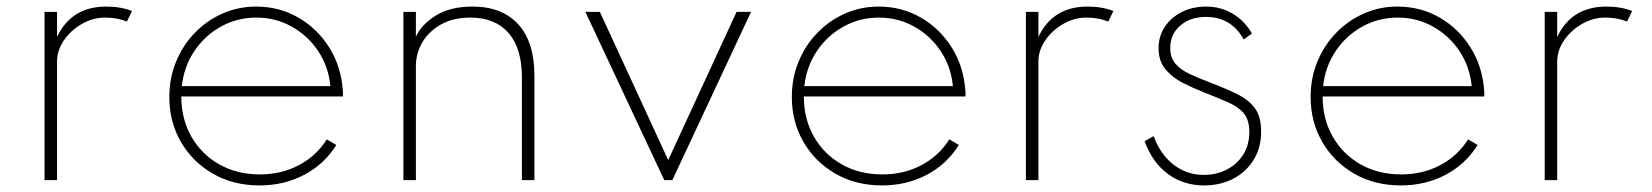

<svg xmlns="http://www.w3.org/2000/svg" viewBox="-20 -548 5026 584"><path d="M115.5 0H153.5V-360.5Q153.5 -395 174.5 -425.5Q195.5 -456 229 -475.2Q262.5 -494.5 300 -494.5Q336.5 -494.5 366 -482.5L381.5 -514.5Q347.5 -528 303 -528Q197 -528 153.5 -435.5V-512H115.5Z M769.5 16Q844 16 905.2 -16.2Q966.5 -48.5 1003 -107L974 -124Q942 -73.5 889 -45.5Q836 -17.5 770.5 -17.5Q701 -17.5 647 -48Q593 -78.5 562.2 -132.2Q531.5 -186 531.5 -254.5H1023Q1023 -259.5 1023.2 -262.8Q1023.5 -266 1023 -270.5Q1018 -345 981.8 -403Q945.5 -461 887.5 -494.5Q829.5 -528 759 -528Q705 -528 657.2 -507Q609.5 -486 573 -448.5Q536.5 -411 515.8 -361Q495 -311 495 -253Q495 -177.5 530.2 -116.5Q565.5 -55.5 627.5 -19.8Q689.5 16 769.5 16ZM533 -286Q539.5 -345.5 571.2 -392.8Q603 -440 652.2 -467.2Q701.5 -494.5 760 -494.5Q818 -494.5 867 -467.2Q916 -440 947.5 -393Q979 -346 985 -286Z M1207 0H1245V-347Q1245 -385.5 1264.5 -419Q1284 -452.5 1321.2 -473.5Q1358.5 -494.5 1411 -494.5Q1485.5 -494.5 1526.5 -448Q1567.5 -401.5 1567.5 -312V0H1605.5V-317.5Q1605.5 -420.5 1556.2 -474.2Q1507 -528 1417.5 -528Q1349.5 -528 1305.8 -500.8Q1262 -473.5 1245 -436.5V-512H1207Z M2000.5 0H2025L2264.5 -512H2220.5L2012.5 -61L1804.5 -512H1760.5Z M2663 16Q2737.5 16 2798.8 -16.2Q2860 -48.5 2896.5 -107L2867.5 -124Q2835.5 -73.5 2782.5 -45.5Q2729.5 -17.5 2664 -17.5Q2594.5 -17.5 2540.5 -48Q2486.5 -78.5 2455.8 -132.2Q2425 -186 2425 -254.5H2916.5Q2916.5 -259.5 2916.8 -262.8Q2917 -266 2916.5 -270.5Q2911.5 -345 2875.2 -403Q2839 -461 2781 -494.5Q2723 -528 2652.5 -528Q2598.5 -528 2550.8 -507Q2503 -486 2466.5 -448.5Q2430 -411 2409.2 -361Q2388.5 -311 2388.5 -253Q2388.5 -177.5 2423.8 -116.5Q2459 -55.5 2521 -19.8Q2583 16 2663 16ZM2426.5 -286Q2433 -345.5 2464.8 -392.8Q2496.5 -440 2545.8 -467.2Q2595 -494.5 2653.5 -494.5Q2711.5 -494.5 2760.5 -467.2Q2809.5 -440 2841 -393Q2872.5 -346 2878.5 -286Z M3100.5 0H3138.5V-360.5Q3138.5 -395 3159.5 -425.5Q3180.5 -456 3214 -475.2Q3247.5 -494.5 3285 -494.5Q3321.5 -494.5 3351 -482.5L3366.5 -514.5Q3332.5 -528 3288 -528Q3182 -528 3138.5 -435.5V-512H3100.5Z M3642.5 16Q3691.5 16 3730.8 -4.2Q3770 -24.5 3793 -61.5Q3816 -98.5 3816 -148Q3816 -193 3797 -218.8Q3778 -244.5 3743 -261.8Q3708 -279 3660.5 -297Q3626.5 -310 3599 -322.8Q3571.5 -335.5 3555.5 -354Q3539.5 -372.5 3539.5 -402Q3539.5 -444 3570 -470.2Q3600.5 -496.5 3648.5 -496.5Q3725 -496.5 3763 -428L3788 -446Q3765.5 -485 3729.2 -506.5Q3693 -528 3648.5 -528Q3607.5 -528 3574.8 -511.5Q3542 -495 3523 -466.5Q3504 -438 3504 -401.5Q3504 -362.5 3524.8 -337.5Q3545.5 -312.5 3577.2 -296.2Q3609 -280 3642 -267Q3686 -250 3716.8 -236.2Q3747.5 -222.5 3763.8 -202.5Q3780 -182.5 3780 -146.5Q3780 -106.5 3761 -77Q3742 -47.5 3710.5 -31.8Q3679 -16 3642 -16Q3590 -16 3549.8 -47Q3509.5 -78 3489 -134L3461.5 -118.5Q3485 -54 3532.2 -19Q3579.5 16 3642.5 16Z M4241 16Q4315.5 16 4376.8 -16.2Q4438 -48.5 4474.5 -107L4445.5 -124Q4413.5 -73.5 4360.5 -45.5Q4307.5 -17.5 4242 -17.5Q4172.5 -17.5 4118.5 -48Q4064.5 -78.5 4033.8 -132.2Q4003 -186 4003 -254.5H4494.5Q4494.5 -259.5 4494.8 -262.8Q4495 -266 4494.5 -270.5Q4489.5 -345 4453.2 -403Q4417 -461 4359 -494.5Q4301 -528 4230.5 -528Q4176.5 -528 4128.8 -507Q4081 -486 4044.5 -448.5Q4008 -411 3987.2 -361Q3966.5 -311 3966.5 -253Q3966.5 -177.5 4001.8 -116.5Q4037 -55.5 4099 -19.8Q4161 16 4241 16ZM4004.5 -286Q4011 -345.5 4042.8 -392.8Q4074.5 -440 4123.8 -467.2Q4173 -494.5 4231.5 -494.5Q4289.5 -494.5 4338.5 -467.2Q4387.5 -440 4419 -393Q4450.5 -346 4456.5 -286Z M4678.5 0H4716.5V-360.5Q4716.5 -395 4737.5 -425.5Q4758.5 -456 4792 -475.2Q4825.5 -494.5 4863 -494.5Q4899.5 -494.5 4929 -482.5L4944.5 -514.5Q4910.5 -528 4866 -528Q4760 -528 4716.5 -435.5V-512H4678.5Z"/></svg>

Font: Spartan ExtraLight
Style: Regular
Weight: 200
Designer: Matt Bailey, Mirko Velimirovic
Foundry: Matt Bailey
Version: Version 1.003; ttfautohint (v1.8.3)